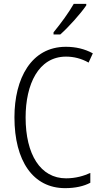

<svg xmlns="http://www.w3.org/2000/svg" viewBox="-20 -1060 528 997"><path d="M428 -1032V-1040H363C336 -993 298 -941 258 -892V-881H293C336 -919 398 -988 428 -1032ZM323 -766C363 -766 403 -756 440 -735L462 -783C420 -806 373 -817 322 -817C142 -817 55 -652 55 -451C55 -224 152 -83 318 -83C371 -83 415 -93 449 -111V-162C416 -147 374 -134 323 -134C190 -134 113 -258 113 -450C113 -621 179 -766 323 -766Z"/></svg>

Font: Noto Sans Kannada UI Condensed Light
Style: Regular
Weight: 300
Width: 3
Designer: Jelle Bosma - Monotype Design Team
Foundry: Monotype Imaging Inc.
Version: Version 2.005